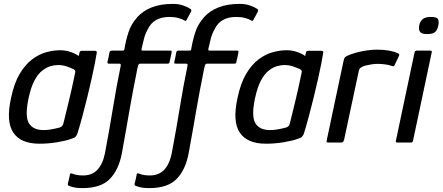

<svg xmlns="http://www.w3.org/2000/svg" viewBox="-20 -732 2273 986"><path d="M183 6Q86 6 48 -51.5Q10 -109 37 -230Q53 -306 81.5 -353.5Q110 -401 145.5 -427.5Q181 -454 218 -464Q255 -474 289 -474Q319 -474 346 -464Q373 -454 384 -444L389 -464Q390 -468 393 -469.5Q396 -471 400 -471H468Q478 -471 477 -462Q474 -441 467 -405.5Q460 -370 450 -325.5Q440 -281 428 -232Q416 -183 403 -134.5Q390 -86 377 -44Q373 -36 368 -30Q363 -24 346 -19Q319 -9 273.5 -1.5Q228 6 183 6ZM204 -64Q219 -64 236 -66.5Q253 -69 267 -72.5Q281 -76 286 -77Q292 -79 297 -83Q302 -87 305 -96Q311 -120 318 -149Q325 -178 332.5 -208.5Q340 -239 346.5 -268Q353 -297 358 -321Q363 -345 366 -359Q368 -365 365.5 -369.5Q363 -374 357 -377Q342 -384 322 -391Q302 -398 277 -398Q260 -398 239 -392Q218 -386 196.5 -369Q175 -352 157 -318.5Q139 -285 127 -229Q107 -136 128 -100Q149 -64 204 -64Z M404 234Q370 234 351 228Q332 222 333 222Q326 219 329 208Q330 204 332.5 195Q335 186 336.5 176.5Q338 167 339 164Q341 158 342.5 158Q344 158 349 159Q364 165 377.5 167Q391 169 407 169Q453 169 480.5 139.5Q508 110 519 55Q532 -14 542 -71Q552 -128 560.5 -180Q569 -232 578.5 -284.5Q588 -337 600 -395Q602 -405 593 -405Q579 -405 565.5 -405Q552 -405 539 -405Q535 -405 533 -407Q531 -409 532 -414Q535 -426 537.5 -438Q540 -450 542 -462Q543 -468 546.5 -470Q550 -472 555 -472Q577 -472 587.5 -472Q598 -472 610 -472Q618 -472 619 -480Q626 -523 639.5 -565.5Q653 -608 686 -645Q714 -676 759 -694Q804 -712 868 -712Q898 -712 921.5 -703.5Q945 -695 955 -688Q962 -684 962.5 -680.5Q963 -677 961 -672Q956 -662 950.5 -652.5Q945 -643 940 -633Q937 -626 934 -625Q931 -624 927 -627Q916 -634 896 -639.5Q876 -645 850 -645Q810 -645 782 -629.5Q754 -614 738 -580Q726 -559 719 -531.5Q712 -504 707 -481Q705 -472 713 -472Q739 -472 776 -472Q813 -472 855 -472Q860 -472 861 -470.5Q862 -469 861 -461Q860 -456 857 -441Q854 -426 851 -415Q851 -409 848 -407Q845 -405 839 -405Q811 -405 790 -405Q769 -405 748 -405Q727 -405 699 -405Q697 -405 693.5 -402.5Q690 -400 689 -395Q688 -391 686 -382.5Q684 -374 682.5 -365.5Q681 -357 680 -352Q671 -308 662.5 -263Q654 -218 645.5 -169Q637 -120 627.5 -65.5Q618 -11 606 54Q590 140 544 187Q498 234 404 234Z M747 234Q713 234 694 228Q675 222 676 222Q669 219 672 208Q673 204 675.5 195Q678 186 679.5 176.5Q681 167 682 164Q684 158 685.5 158Q687 158 692 159Q707 165 720.5 167Q734 169 750 169Q796 169 823.5 139.5Q851 110 862 55Q875 -14 885 -71Q895 -128 903.5 -180Q912 -232 921.5 -284.5Q931 -337 943 -395Q945 -405 936 -405Q922 -405 908.5 -405Q895 -405 882 -405Q878 -405 876 -407Q874 -409 875 -414Q878 -426 880.5 -438Q883 -450 885 -462Q886 -468 889.5 -470Q893 -472 898 -472Q920 -472 930.5 -472Q941 -472 953 -472Q961 -472 962 -480Q969 -523 982.5 -565.5Q996 -608 1029 -645Q1057 -676 1102 -694Q1147 -712 1211 -712Q1241 -712 1264.5 -703.5Q1288 -695 1298 -688Q1305 -684 1305.5 -680.5Q1306 -677 1304 -672Q1299 -662 1293.5 -652.5Q1288 -643 1283 -633Q1280 -626 1277 -625Q1274 -624 1270 -627Q1259 -634 1239 -639.5Q1219 -645 1193 -645Q1153 -645 1125 -629.5Q1097 -614 1081 -580Q1069 -559 1062 -531.5Q1055 -504 1050 -481Q1048 -472 1056 -472Q1082 -472 1119 -472Q1156 -472 1198 -472Q1203 -472 1204 -470.5Q1205 -469 1204 -461Q1203 -456 1200 -441Q1197 -426 1194 -415Q1194 -409 1191 -407Q1188 -405 1182 -405Q1154 -405 1133 -405Q1112 -405 1091 -405Q1070 -405 1042 -405Q1040 -405 1036.5 -402.5Q1033 -400 1032 -395Q1031 -391 1029 -382.5Q1027 -374 1025.5 -365.5Q1024 -357 1023 -352Q1014 -308 1005.5 -263Q997 -218 988.5 -169Q980 -120 970.5 -65.5Q961 -11 949 54Q933 140 887 187Q841 234 747 234Z M1346 6Q1249 6 1211 -51.5Q1173 -109 1200 -230Q1216 -306 1244.5 -353.5Q1273 -401 1308.5 -427.5Q1344 -454 1381 -464Q1418 -474 1452 -474Q1482 -474 1509 -464Q1536 -454 1547 -444L1552 -464Q1553 -468 1556 -469.5Q1559 -471 1563 -471H1631Q1641 -471 1640 -462Q1637 -441 1630 -405.5Q1623 -370 1613 -325.5Q1603 -281 1591 -232Q1579 -183 1566 -134.5Q1553 -86 1540 -44Q1536 -36 1531 -30Q1526 -24 1509 -19Q1482 -9 1436.5 -1.5Q1391 6 1346 6ZM1367 -64Q1382 -64 1399 -66.5Q1416 -69 1430 -72.5Q1444 -76 1449 -77Q1455 -79 1460 -83Q1465 -87 1468 -96Q1474 -120 1481 -149Q1488 -178 1495.5 -208.5Q1503 -239 1509.5 -268Q1516 -297 1521 -321Q1526 -345 1529 -359Q1531 -365 1528.5 -369.5Q1526 -374 1520 -377Q1505 -384 1485 -391Q1465 -398 1440 -398Q1423 -398 1402 -392Q1381 -386 1359.5 -369Q1338 -352 1320 -318.5Q1302 -285 1290 -229Q1270 -136 1291 -100Q1312 -64 1367 -64Z M1916 -477Q1982 -477 2022 -459Q2029 -456 2030 -453Q2031 -450 2029 -445L2007 -399Q2005 -393 2001.5 -392Q1998 -391 1993 -393Q1977 -399 1956.5 -401.5Q1936 -404 1920 -404Q1904 -404 1888 -401.5Q1872 -399 1860 -396Q1848 -393 1842 -390Q1836 -387 1830.5 -383Q1825 -379 1822 -365L1747 -14Q1744 -5 1741 -2.5Q1738 0 1732 0H1664Q1661 0 1658.5 -2Q1656 -4 1658 -12L1744 -418Q1747 -433 1752 -438Q1757 -443 1767 -447Q1799 -461 1841 -469Q1883 -477 1916 -477Z M2231 -602Q2227 -580 2215.5 -568.5Q2204 -557 2173 -557Q2145 -557 2137 -568.5Q2129 -580 2133 -602Q2137 -622 2150.5 -633.5Q2164 -645 2192 -645Q2224 -645 2229.5 -633.5Q2235 -622 2231 -602ZM2101 -9Q2099 0 2091 0H2020Q2011 0 2013 -9L2109 -463Q2111 -472 2120 -472H2191Q2194 -472 2196.5 -469.5Q2199 -467 2197 -463Z"/></svg>

Font: Glory Medium
Style: Italic
Weight: 500
Italic angle: -12°
Version: Version 1.011